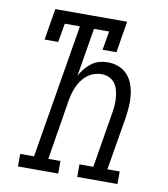

<svg xmlns="http://www.w3.org/2000/svg" viewBox="-82 -805 765 874"><g transform="rotate(10 300.0 -367.5)"><path d="M60 0V-58H124L227 -677H157L142 -590H79L103 -735H435L411 -590H347L362 -677H292L255 -454Q265 -472 278 -488Q291 -504 307.5 -516Q324 -528 343 -533Q362 -538 381 -538Q408 -538 432 -528.5Q456 -519 472.5 -500.5Q489 -482 497.5 -458Q506 -434 509 -408Q512 -382 510 -355.5Q508 -329 504 -302L463 -58H520V0H334V-58H398L440 -312Q443 -330 444.5 -348.5Q446 -367 444.5 -385Q443 -403 438.5 -420Q434 -437 424 -451Q414 -465 397.5 -472.5Q381 -480 363 -480Q346 -480 329 -474.5Q312 -469 297.5 -458Q283 -447 272.5 -432.5Q262 -418 254.5 -401.5Q247 -385 242.5 -368.5Q238 -352 235 -335L190 -58H246V0Z"/></g></svg>

Font: Iosevka Curly Slab LtEx
Style: Italic
Weight: 300
Width: 7
Italic angle: -9°
Monospace: yes
Designer: Belleve Invis
Foundry: Belleve Invis
Version: Version 11.1.0; ttfautohint (v1.8.3)